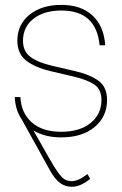

<svg xmlns="http://www.w3.org/2000/svg" viewBox="-20 -542 487 767"><path d="M224.6 6.8Q159.7 6.8 113.8 -20.5Q151.4 45.9 174.3 86.2Q197.3 126.5 211.9 147Q226.6 167.5 238.5 174.6Q250.5 181.6 266.1 181.6Q279.8 181.6 294.7 175Q309.6 168.5 329.6 153.3L340.3 172.9Q316.4 190.9 299.6 197.5Q282.7 204.1 267.1 204.1Q240.7 204.1 220.2 189.2Q199.7 174.3 181.2 141.6L66.9 -64.9Q41 -103 39.1 -154.3H61.5Q64.5 -90.8 106.7 -53.2Q148.9 -15.6 224.6 -15.6Q298.8 -15.6 342 -50.8Q385.3 -85.9 385.3 -142.6Q385.3 -185.1 356.7 -204.3Q328.1 -223.6 273.4 -236.3L184.1 -257.3Q117.7 -272.9 83.5 -300.8Q49.3 -328.6 49.3 -379.4Q49.3 -443.8 97.9 -483.2Q146.5 -522.5 225.1 -522.5Q303.7 -522.5 349.4 -480.2Q395 -438 400.4 -361.3H377.9Q364.7 -500 225.1 -500Q155.8 -500 113.8 -467Q71.8 -434.1 71.8 -379.4Q71.8 -336.9 101.6 -314.7Q131.3 -292.5 188 -279.3L278.3 -258.3Q340.8 -243.7 374.3 -218.8Q407.7 -193.8 407.7 -142.6Q407.7 -76.2 358.2 -34.7Q308.6 6.8 224.6 6.8Z"/></svg>

Font: Inter Display Thin
Style: Regular
Weight: 100
Designer: Rasmus Andersson
Foundry: rsms
Version: Version 4.000;git-a52131595